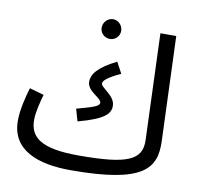

<svg xmlns="http://www.w3.org/2000/svg" viewBox="-82 -813 951 920"><g transform="rotate(10 393.5 -353.0)"><path d="M396 -631C422 -631 443 -652 443 -678C443 -704 422 -727 396 -727C369 -727 348 -704 348 -678C348 -652 369 -631 396 -631ZM320 21C676 21 731 -59 726 -192L707 -700H630L649 -183C652 -86 583 -55 346 -55C161 -55 106 -102 106 -187C106 -226 122 -284 130 -312L60 -332C45 -282 30 -221 30 -169C30 -26 160 21 320 21ZM312 -215C443 -250 466 -281 466 -317C466 -368 396 -393 396 -415C396 -430 421 -449 479 -476L450 -530C357 -484 334 -446 334 -413C334 -364 404 -347 404 -321C404 -305 373 -295 295 -274Z"/></g></svg>

Font: Noto Sans Arabic UI Cn
Style: Regular
Weight: 400
Width: 3
Designer: Monotype Design Team, Nadine Chahine and Nizar Qandah
Foundry: Monotype Imaging Inc.
Version: Version 2.010